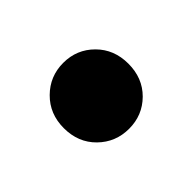

<svg xmlns="http://www.w3.org/2000/svg" viewBox="-51 -246 348 348"><g transform="rotate(45 123.0 -72.0)"><path d="M123 -155Q160 -155 183.8 -131Q207.5 -107 207.5 -72.5Q207.5 -38 183.8 -13.8Q160 10.5 123 10.5Q86.5 10.5 62.5 -13.8Q38.5 -38 38.5 -72.5Q38.5 -107 62.5 -131Q86.5 -155 123 -155Z"/></g></svg>

Font: Newsreader 24pt
Style: Bold
Weight: 700
Designer: Hugues Gentile
Foundry: Production Type
Version: Version 1.003